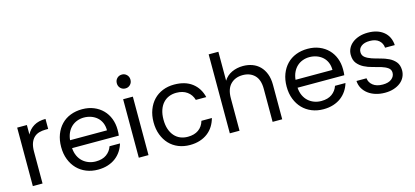

<svg xmlns="http://www.w3.org/2000/svg" viewBox="-63 -1248 3754 1738"><g transform="rotate(-15 1814.0 -379.0)"><path d="M168 0H77V-548H168V-459Q191 -505 235 -531.5Q279 -558 345 -558V-464H321Q288 -464 260 -456Q232 -448 211.5 -428.5Q191 -409 179.5 -377.5Q168 -346 168 -298Z M683 -480Q650 -480 620 -469Q590 -458 567 -437Q544 -416 529 -385Q514 -354 510 -314H856Q856 -354 842.5 -385Q829 -416 805 -437Q781 -458 749.5 -469Q718 -480 683 -480ZM939 -169Q928 -131 906.5 -98.5Q885 -66 853.5 -42Q822 -18 780 -4.5Q738 9 687 9Q628 9 578.5 -11Q529 -31 493 -68Q457 -105 436.5 -157.5Q416 -210 416 -275Q416 -340 436 -392Q456 -444 491.5 -481Q527 -518 577 -537.5Q627 -557 687 -557Q747 -557 795.5 -537Q844 -517 878.5 -482Q913 -447 931.5 -399Q950 -351 950 -295Q950 -280 949.5 -267Q949 -254 947 -240H509Q512 -198 527 -166Q542 -134 566 -112.5Q590 -91 621 -79.5Q652 -68 687 -68Q749 -68 787.5 -96Q826 -124 841 -169Z M1070 -548H1161V0H1070ZM1117 -637Q1089 -637 1070.5 -655.5Q1052 -674 1052 -702Q1052 -730 1070.5 -748.5Q1089 -767 1117 -767Q1143 -767 1161.5 -748.5Q1180 -730 1180 -702Q1180 -674 1161.5 -655.5Q1143 -637 1117 -637Z M1282 -275Q1282 -339 1302 -391.5Q1322 -444 1357 -480.5Q1392 -517 1441 -537Q1490 -557 1549 -557Q1652 -557 1716.5 -508Q1781 -459 1802 -372H1704Q1690 -422 1650 -451Q1610 -480 1549 -480Q1511 -480 1479.5 -467Q1448 -454 1424.5 -428Q1401 -402 1388 -363.5Q1375 -325 1375 -275Q1375 -224 1388 -185.5Q1401 -147 1424.5 -120.5Q1448 -94 1479.5 -81Q1511 -68 1549 -68Q1610 -68 1649.5 -96Q1689 -124 1704 -176H1802Q1791 -135 1769.5 -101Q1748 -67 1716 -42.5Q1684 -18 1642 -4.5Q1600 9 1549 9Q1490 9 1441 -11Q1392 -31 1357 -68Q1322 -105 1302 -157.5Q1282 -210 1282 -275Z M1923 -740H2014V-469Q2041 -513 2089 -535.5Q2137 -558 2195 -558Q2241 -558 2281 -543.5Q2321 -529 2350.5 -499.5Q2380 -470 2397 -426Q2414 -382 2414 -323V0H2324V-310Q2324 -395 2282 -437Q2240 -479 2171 -479Q2101 -479 2057.5 -435.5Q2014 -392 2014 -303V0H1923Z M2796 -480Q2763 -480 2733 -469Q2703 -458 2680 -437Q2657 -416 2642 -385Q2627 -354 2623 -314H2969Q2969 -354 2955.5 -385Q2942 -416 2918 -437Q2894 -458 2862.5 -469Q2831 -480 2796 -480ZM3052 -169Q3041 -131 3019.5 -98.5Q2998 -66 2966.5 -42Q2935 -18 2893 -4.5Q2851 9 2800 9Q2741 9 2691.5 -11Q2642 -31 2606 -68Q2570 -105 2549.5 -157.5Q2529 -210 2529 -275Q2529 -340 2549 -392Q2569 -444 2604.5 -481Q2640 -518 2690 -537.5Q2740 -557 2800 -557Q2860 -557 2908.5 -537Q2957 -517 2991.5 -482Q3026 -447 3044.5 -399Q3063 -351 3063 -295Q3063 -280 3062.5 -267Q3062 -254 3060 -240H2622Q2625 -198 2640 -166Q2655 -134 2679 -112.5Q2703 -91 2734 -79.5Q2765 -68 2800 -68Q2862 -68 2900.5 -96Q2939 -124 2954 -169Z M3577 -149Q3577 -115 3563 -86Q3549 -57 3522.5 -36Q3496 -15 3459 -3Q3422 9 3377 9Q3329 9 3289 -3.5Q3249 -16 3219.5 -38.5Q3190 -61 3172.5 -92Q3155 -123 3153 -161H3247Q3251 -121 3284.5 -94.5Q3318 -68 3376 -68Q3430 -68 3459 -91.5Q3488 -115 3488 -149Q3488 -179 3464 -196Q3440 -213 3404 -224Q3368 -235 3326 -245.5Q3284 -256 3248 -274.5Q3212 -293 3188 -323Q3164 -353 3164 -404Q3164 -435 3178 -463Q3192 -491 3218.5 -512Q3245 -533 3282 -545Q3319 -557 3365 -557Q3456 -557 3511.5 -511.5Q3567 -466 3572 -385H3481Q3478 -427 3447.5 -453.5Q3417 -480 3362 -480Q3311 -480 3283 -458.5Q3255 -437 3255 -404Q3255 -372 3278.5 -354Q3302 -336 3337.5 -324Q3373 -312 3414.5 -301.5Q3456 -291 3492 -273.5Q3528 -256 3552 -227Q3576 -198 3577 -149Z"/></g></svg>

Font: Poppins
Style: Regular
Weight: 400
Designer: Ninad Kale (Devanagari), Jonny Pinhorn (Latin)
Foundry: Indian Type Foundry
Version: Version 3.002 2017